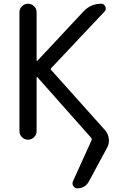

<svg xmlns="http://www.w3.org/2000/svg" viewBox="-20 -775 653 1037"><path d="M460 205.1Q451.2 222.7 434.6 232.4Q418 242.2 398.4 242.2Q383.8 242.2 376 230Q368.2 217.8 374 204.1L474.6 -17.6Q477.5 -24.4 472.7 -30.3L182.6 -357.4Q181.6 -359.4 179.7 -358.4Q177.7 -357.4 177.7 -355.5V-66.4Q177.7 -47.9 164.1 -34.2Q150.4 -20.5 131.3 -20.5Q112.3 -20.5 98.6 -34.2Q85 -47.9 85 -66.4V-709Q85 -727.5 98.6 -741.2Q112.3 -754.9 131.3 -754.9Q150.4 -754.9 164.1 -741.2Q177.7 -727.5 177.7 -709V-449.2Q177.7 -447.3 179.7 -446.8Q181.6 -446.3 182.6 -447.3L430.7 -712.9Q469.7 -754.9 527.3 -754.9Q542 -754.9 548.8 -739.7Q555.7 -724.6 544.9 -712.9L256.8 -407.2Q252 -402.3 256.8 -396.5L547.9 -71.3Q564.5 -51.8 567.4 -26.4Q568.4 -21.5 568.4 -15.6Q568.4 3.9 558.6 22.5Z"/></svg>

Font: Gen Jyuu Gothic P Regular
Style: Regular
Weight: 400
Designer: [Source Han Sans]
Ryoko NISHIZUKA  (kana & ideographs); Paul D. Hunt (Latin, Greek & Cyrillic); Wenlong ZHANG  (bopomofo
Version: Version 1.002.20150607